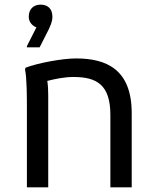

<svg xmlns="http://www.w3.org/2000/svg" viewBox="-20 -808 684 828"><path d="M190 -681C195 -693 206 -712 206 -736C206 -772 184 -788 155 -788C125 -788 104 -769 104 -736C104 -710 123 -695 137 -690L96 -609V-604H151ZM308 -556C248 -556 142 -536 90 -516L88 -508C96 -472 96 -384 96 -344V0H188V-396C188 -418 187 -440 184 -459C218 -468 260 -476 296 -476C396 -476 456 -444 456 -312V0H548V-320C548 -508 440 -556 308 -556Z"/></svg>

Font: Kufam Arabic Latin Roman Normal
Style: Regular
Weight: 400
Designer: Wael Morcos & Artur Schmal
Version: Version 1.200;PS 001.200;hotconv 1.0.88;makeotf.lib2.5.64775